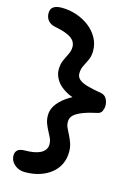

<svg xmlns="http://www.w3.org/2000/svg" viewBox="-155 -890 846 1228"><g transform="rotate(15 268.5 -275.5)"><path d="M139 263Q111 263 89 251.5Q67 240 54 221Q41 202 41 179Q41 154 56.5 141.5Q72 129 105 129Q135 129 161 124.5Q187 120 205.5 110.5Q224 101 234.5 86Q245 71 245 51Q245 29 236 9.5Q227 -10 216 -30Q205 -50 196 -74Q187 -98 187 -128Q187 -168 215 -204.5Q243 -241 294 -271Q301 -275 309 -279Q292 -285 278 -292Q225 -319 201.5 -355Q178 -391 178 -426Q178 -463 190 -490Q202 -517 214 -540Q226 -563 226 -589Q226 -612 212.5 -630Q199 -648 168 -661.5Q137 -675 85 -685Q55 -691 38.5 -710.5Q22 -730 22 -759Q22 -788 41 -801Q60 -814 96 -814Q148 -814 195.5 -797.5Q243 -781 280 -752Q317 -723 338.5 -684Q360 -645 360 -599Q360 -564 348 -538.5Q336 -513 324 -489.5Q312 -466 312 -437Q312 -415 328.5 -399.5Q345 -384 381.5 -373Q418 -362 479 -352Q504 -347 515.5 -326Q527 -305 527 -281Q527 -263 519.5 -246Q512 -229 493 -224Q436 -212 398 -197.5Q360 -183 340.5 -165Q321 -147 321 -120Q321 -99 330 -80Q339 -61 350 -39.5Q361 -18 370 7.5Q379 33 379 65Q379 110 361.5 146.5Q344 183 311.5 209Q279 235 235.5 249Q192 263 139 263Z"/></g></svg>

Font: Shantell Sans Light SemiBold
Style: Regular
Weight: 600
Version: Version 1.008;[ac192a2d6]